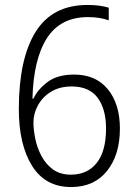

<svg xmlns="http://www.w3.org/2000/svg" viewBox="-20 -744 553 775"><path d="M56 -304Q56 -506 123.5 -615Q191 -724 333 -724Q383 -724 419 -713V-662Q382 -675 335 -675Q224 -675 169.5 -590Q115 -505 111 -346H115Q132 -383 172 -413Q212 -443 279 -443Q367 -443 415.5 -383.5Q464 -324 464 -225Q464 -119 412 -54Q360 11 267 11Q163 11 109.5 -74.5Q56 -160 56 -304ZM266 -39Q333 -39 370.5 -86.5Q408 -134 408 -225Q408 -304 374 -349.5Q340 -395 269 -395Q221 -395 186.5 -374Q152 -353 133.5 -319.5Q115 -286 115 -250Q115 -220 122.5 -183.5Q130 -147 147.5 -114Q165 -81 194 -60Q223 -39 266 -39Z"/></svg>

Font: Noto Sans Lao SemiCondensed Light
Style: Regular
Weight: 300
Width: 4
Designer: Monotype Design Team
Foundry: Monotype Imaging Inc.
Version: Version 2.003; ttfautohint (v1.8.4.7-5d5b)